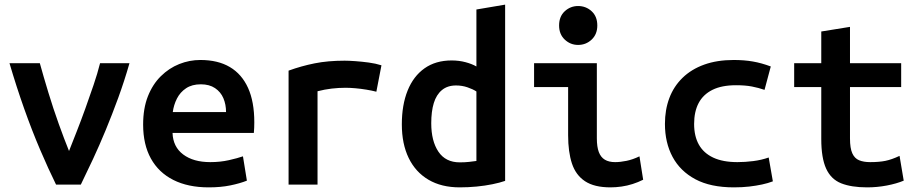

<svg xmlns="http://www.w3.org/2000/svg" viewBox="-20 -797 3960 829"><path d="M222 0Q189 -67 153.5 -150Q118 -233 84.5 -327.5Q51 -422 21 -524H152Q168 -466 189 -397Q210 -328 233.5 -262.5Q257 -197 278 -145Q293 -183 311.5 -230Q330 -277 348.5 -328.5Q367 -380 384 -430Q401 -480 412 -524H539Q517 -447 490.5 -374.5Q464 -302 436.5 -235.5Q409 -169 381.5 -110Q354 -51 329 0Z M881 12Q792 12 728.5 -20Q665 -52 631.5 -112.5Q598 -173 598 -259Q598 -329 618.5 -381Q639 -433 674.5 -468Q710 -503 754 -520.5Q798 -538 845 -538Q921 -538 972.5 -507.5Q1024 -477 1051 -417.5Q1078 -358 1078 -269Q1078 -258 1077.5 -245Q1077 -232 1076 -223H725Q727 -163 771 -130Q815 -97 888 -97Q931 -97 968.5 -105.5Q1006 -114 1029 -122L1046 -17Q1016 -5 974.5 3.5Q933 12 881 12ZM726 -313H956Q956 -346 944.5 -373Q933 -400 908.5 -416.5Q884 -433 847 -433Q809 -433 783.5 -416Q758 -399 744 -371.5Q730 -344 726 -313Z M1226 0V-492Q1281 -512 1338.5 -523.5Q1396 -535 1468 -535Q1486 -535 1514 -533Q1542 -531 1572 -527Q1602 -523 1627 -515L1605 -401Q1586 -406 1561.5 -410Q1537 -414 1514 -416Q1491 -418 1472 -418Q1442 -418 1412 -414.5Q1382 -411 1351 -403V0Z M1965 12Q1886 12 1830 -21Q1774 -54 1744.5 -115Q1715 -176 1715 -260Q1715 -344 1740 -406Q1765 -468 1813 -502Q1861 -536 1930 -536Q1962 -536 1990 -528.5Q2018 -521 2037 -510V-756L2161 -777V-16Q2138 -8 2106 -1.5Q2074 5 2038 8.5Q2002 12 1965 12ZM1965 -96Q1987 -96 2005 -98Q2023 -100 2037 -102V-402Q2022 -412 1998.5 -420Q1975 -428 1949 -428Q1912 -428 1888 -408Q1864 -388 1853 -352Q1842 -316 1842 -265Q1842 -188 1873 -142Q1904 -96 1965 -96Z M2616 12Q2546 12 2506 -14.5Q2466 -41 2449.5 -91Q2433 -141 2433 -213V-421H2286V-524H2557V-200Q2557 -163 2565.5 -140.5Q2574 -118 2591.5 -107.5Q2609 -97 2636 -97Q2658 -97 2685 -102.5Q2712 -108 2741 -122L2757 -21Q2735 -10 2711.5 -2.5Q2688 5 2663.5 8.5Q2639 12 2616 12ZM2476 -603Q2443 -603 2418.5 -626Q2394 -649 2394 -687Q2394 -726 2418.5 -748.5Q2443 -771 2476 -771Q2510 -771 2534.5 -748.5Q2559 -726 2559 -687Q2559 -649 2534.5 -626Q2510 -603 2476 -603Z M3149 12Q3048 12 2982.5 -23Q2917 -58 2884 -119.5Q2851 -181 2851 -262Q2851 -323 2870 -373.5Q2889 -424 2927 -461Q2965 -498 3020.5 -518Q3076 -538 3148 -538Q3193 -538 3230.5 -531.5Q3268 -525 3308 -510L3281 -409Q3255 -418 3226.5 -423.5Q3198 -429 3158 -429Q3096 -429 3056 -409Q3016 -389 2996.5 -352Q2977 -315 2977 -262Q2977 -209 2997.5 -172.5Q3018 -136 3059.5 -116.5Q3101 -97 3164 -97Q3197 -97 3232.5 -101.5Q3268 -106 3299 -117L3317 -14Q3296 -6 3270.5 -0.5Q3245 5 3215 8.5Q3185 12 3149 12Z M3724 12Q3656 12 3612 -5.5Q3568 -23 3547 -69Q3526 -115 3526 -197V-421H3409V-524H3526V-661L3650 -681V-524H3871V-421H3650V-199Q3650 -157 3660 -135Q3670 -113 3689.5 -105Q3709 -97 3737 -97Q3776 -97 3803 -102.5Q3830 -108 3864 -124L3882 -17Q3851 -4 3809 4Q3767 12 3724 12Z"/></svg>

Font: Ubuntu Sans Mono SemiBold
Style: Regular
Weight: 600
Monospace: yes
Designer: Dalton Maag Ltd
Foundry: Dalton Maag Ltd
Version: Version 1.006